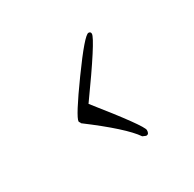

<svg xmlns="http://www.w3.org/2000/svg" viewBox="-69 -408 377 374"><g transform="rotate(-30 120.0 -221.0)"><path d="M164 -106 157 -109Q138 -137 66 -191Q67 -191 65.5 -193Q64 -195 64 -196Q64 -206 111 -271Q158 -336 167 -336Q172 -336 172 -331Q172 -319 98 -216Q171 -125 171 -115Q171 -106 165 -106ZM66 -191Q66 -191 66 -191Z"/></g></svg>

Font: Qwigley
Style: Regular
Weight: 400
Designer: Robert E. Leuschke
Foundry: Robert E. Leuschke
Version: Version 1.010; ttfautohint (v1.8.3)